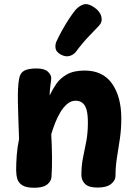

<svg xmlns="http://www.w3.org/2000/svg" viewBox="-20 -891 657 925"><path d="M72.4 -512.9Q77 -540 97 -550.6Q117 -561.2 156.1 -561.2Q193.6 -561.2 210.2 -546.1Q226.8 -531 226.8 -515Q226.8 -506.9 224.8 -494Q222.8 -481.1 221.2 -465.2Q219.6 -449.3 219.3 -431Q231.6 -457.7 250.4 -485.7Q269.3 -513.7 302.1 -532.4Q334.9 -551.1 387.7 -551.1Q475.9 -551.1 520.2 -487.6Q564.4 -424.1 564.4 -320.9Q564.4 -268.3 557.4 -221.8Q550.4 -175.2 543.4 -131.4Q536.4 -87.7 536.4 -43.2Q536.4 -21.9 515.2 -4.7Q493.9 12.6 450 12.6Q406.9 12.6 389.5 -5.1Q372.1 -22.7 372.1 -48.1Q372.1 -93.2 380 -131.6Q387.9 -170 395.7 -210.2Q403.4 -250.3 403.4 -300.3Q403.4 -340.1 396.8 -362.8Q390.1 -385.4 376.8 -395.6Q363.4 -405.8 344.2 -405.8Q322.7 -405.8 304.6 -390.8Q286.6 -375.9 271.9 -352.1Q257.2 -328.2 246.1 -299.7Q234.9 -271.2 226.9 -244.3Q230 -189.3 230.6 -135.3Q231.1 -81.2 228.1 -39.1Q227.1 -18.2 207.5 -2.3Q187.9 13.6 145.1 13.6Q106.4 13.6 87.7 1.7Q68.9 -10.2 63.3 -29.6Q57.8 -49 57.8 -71Q57.8 -106 60.8 -145Q63.8 -184 71.8 -221Q70 -275.7 68.4 -319.9Q66.9 -364.1 66.2 -400Q65.6 -435.9 66.9 -463.7Q68.2 -491.6 72.4 -512.9ZM346.6 -642.6Q335.4 -627.6 316 -621.6Q296.6 -615.6 272.8 -628.1Q250.4 -640.8 247.8 -657.9Q245.1 -675.1 251.3 -689.9Q262.8 -715.2 279.4 -745.2Q296.1 -775.2 313.9 -802.2Q331.8 -829.2 344.3 -843.8Q362.1 -863.6 383.3 -869.7Q404.4 -875.9 434 -855.6Q462.2 -836.2 468.3 -810.9Q474.3 -785.6 457.3 -767.6Q445 -754 411.7 -719.8Q378.4 -685.6 346.6 -642.6Z"/></svg>

Font: Playpen Sans Hebrew
Style: Regular
Weight: 400
Designer: Tom Grace, Laura Meseguer, Veronika Burian, José Scaglione
Foundry: TypeTogether
Version: Version 2.000